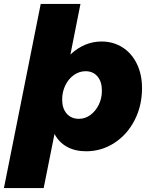

<svg xmlns="http://www.w3.org/2000/svg" viewBox="-47 -762 760 976"><path d="M675 -314Q675 -225 637.5 -151.5Q600 -78 534.5 -35.5Q469 7 391 7Q335 7 294 -15.5Q253 -38 230 -81L175 194H-27L160 -742H362L311 -485Q382 -551 469 -551Q529 -551 576 -521Q623 -491 649 -437Q675 -383 675 -314ZM269 -256Q269 -211 292 -184.5Q315 -158 354 -158Q386 -158 412.5 -177.5Q439 -197 455 -229.5Q471 -262 471 -301Q471 -347 448.5 -373.5Q426 -400 388 -400Q356 -400 328.5 -380.5Q301 -361 285 -328Q269 -295 269 -256Z"/></svg>

Font: Gontserrat ExtraBold
Style: Italic
Weight: 800
Italic angle: -11.3°
Designer: Julieta Ulanovsky
Foundry: Julieta Ulanovsky
Version: Version 6.001